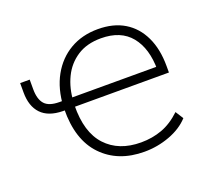

<svg xmlns="http://www.w3.org/2000/svg" viewBox="-95 -628 829 755"><g transform="rotate(-20 320.0 -250.0)"><path d="M390 8Q280 8 214 -60.5Q148 -129 150 -258L156 -252H142Q82 -253 52 -284.5Q22 -316 22 -374V-413H62V-373Q62 -331 80 -310.5Q98 -290 142 -290H173L150 -267Q154 -341 184 -395Q214 -449 264.5 -478.5Q315 -508 381 -508Q446 -508 491.5 -480.5Q537 -453 561.5 -401.5Q586 -350 586 -279V-252H185L193 -258Q191 -145 244 -88Q297 -31 390 -31Q437 -31 478 -46Q519 -61 557 -97L578 -64Q547 -30 496 -11Q445 8 390 8ZM380 -470Q321 -470 280.5 -443.5Q240 -417 218.5 -372.5Q197 -328 194 -273L185 -290H564L547 -277Q547 -367 505 -418.5Q463 -470 380 -470Z"/></g></svg>

Font: Mulish ExtraLight
Style: Regular
Weight: 200
Designer: Vernon Adams
Foundry: Vernon Adams
Version: Version 3.603